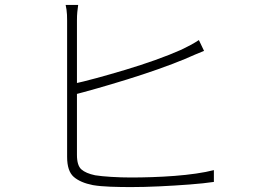

<svg xmlns="http://www.w3.org/2000/svg" viewBox="-20 -775 1040 781"><path d="M298 -755Q296 -741 294.5 -726.5Q293 -712 293 -692Q293 -681 293 -641Q293 -601 293 -545Q293 -489 293 -427Q293 -365 293 -307Q293 -249 293 -206Q293 -163 293 -145Q293 -102 311 -86Q329 -70 367 -62Q392 -58 432.5 -55.5Q473 -53 513 -53Q553 -53 598.5 -54.5Q644 -56 690 -59.5Q736 -63 777.5 -69Q819 -75 850 -83V-35Q810 -29 751 -24.5Q692 -20 629 -17Q566 -14 512 -14Q471 -14 429.5 -15.5Q388 -17 358 -22Q307 -32 280 -55.5Q253 -79 253 -137Q253 -158 253 -203Q253 -248 253 -307Q253 -366 253 -428Q253 -490 253 -546Q253 -602 253 -641.5Q253 -681 253 -692Q253 -704 252.5 -715Q252 -726 250.5 -736Q249 -746 247 -755ZM274 -433Q316 -442 373 -457.5Q430 -473 491.5 -491.5Q553 -510 612 -531Q671 -552 718 -573Q737 -582 755.5 -592Q774 -602 789 -612L810 -568Q794 -562 773.5 -553Q753 -544 732 -535Q684 -515 623 -493.5Q562 -472 497.5 -452Q433 -432 375 -415.5Q317 -399 274 -388Z"/></svg>

Font: Noto Sans TC ExtraLight
Style: Regular
Weight: 250
Designer: Ryoko NISHIZUKA  (kana, bopomofo & ideographs); Paul D. Hunt (Latin, Greek & Cyrillic); Sandoll Communications , Soo-you
Foundry: Adobe
Version: Version 2.004-H2;hotconv 1.0.118;makeotfexe 2.5.65603